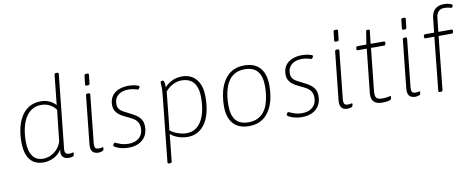

<svg xmlns="http://www.w3.org/2000/svg" viewBox="-76 -1122 4183 1695"><g transform="rotate(-10 2015.0 -274.0)"><path d="M235 7Q181 7 144.5 -17Q108 -41 89.5 -88Q71 -135 71 -203Q71 -269 84 -327.5Q97 -386 125 -431.5Q153 -477 197 -503Q241 -529 302 -529Q341 -529 374.5 -515Q408 -501 435 -472L463 -740Q464 -746 467.5 -749Q471 -752 480 -752H484Q493 -752 497.5 -749Q502 -746 501 -740L432 -80Q429 -51 439 -40.5Q449 -30 470 -30Q484 -30 491.5 -32.5Q499 -35 504 -35Q507 -35 508 -33Q509 -31 509 -28Q509 -24 508 -18.5Q507 -13 505.5 -9Q504 -5 502 -3Q499 0 491.5 2Q484 4 475 5Q466 6 459 6Q447 6 429.5 0.5Q412 -5 401 -23.5Q390 -42 397 -80Q364 -31 319.5 -12Q275 7 235 7ZM236 -26Q267 -26 300.5 -40Q334 -54 361 -82.5Q388 -111 401 -153L424 -367Q426 -383 428 -399Q430 -415 431 -431Q415 -453 394.5 -467.5Q374 -482 350.5 -489.5Q327 -497 301 -497Q249 -497 212.5 -472.5Q176 -448 153.5 -406.5Q131 -365 120.5 -312Q110 -259 110 -202Q110 -116 142.5 -71Q175 -26 236 -26Z M725 6Q709 6 692 -0.5Q675 -7 665.5 -26.5Q656 -46 660 -84L705 -513Q706 -519 710.5 -522Q715 -525 724 -525H728Q737 -525 740.5 -522Q744 -519 743 -513L698 -80Q696 -55 703.5 -42.5Q711 -30 736 -30Q750 -30 757.5 -32.5Q765 -35 770 -35Q773 -35 774 -33Q775 -31 775 -28Q775 -24 774 -19Q773 -14 771.5 -10.5Q770 -7 768 -5Q765 -2 757.5 0.5Q750 3 741 4.5Q732 6 725 6ZM732 -595Q721 -595 716.5 -598Q712 -601 713 -607L722 -687Q722 -692 727 -695.5Q732 -699 743 -699Q754 -699 758.5 -696Q763 -693 762 -687L753 -607Q753 -602 748 -598.5Q743 -595 732 -595Z M996 9Q967 9 943 4Q919 -1 901 -8Q883 -15 873.5 -22Q864 -29 864 -33Q865 -37 867.5 -42Q870 -47 874 -51.5Q878 -56 880 -56Q885 -56 900.5 -48.5Q916 -41 942 -33Q968 -25 1002 -25Q1062 -25 1097 -56.5Q1132 -88 1132 -141Q1132 -177 1117.5 -198.5Q1103 -220 1079 -234Q1055 -248 1026 -261Q1006 -270 986.5 -281Q967 -292 951 -306.5Q935 -321 925.5 -340.5Q916 -360 916 -386Q916 -432 937 -464Q958 -496 997.5 -513Q1037 -530 1090 -530Q1108 -530 1124.5 -527.5Q1141 -525 1155 -521.5Q1169 -518 1176.5 -514Q1184 -510 1184 -506Q1184 -503 1180.5 -497Q1177 -491 1173.5 -486.5Q1170 -482 1167 -482Q1163 -482 1139 -489.5Q1115 -497 1081 -497Q1023 -497 989 -468.5Q955 -440 955 -390Q955 -361 969 -343Q983 -325 1005.5 -313.5Q1028 -302 1052 -290Q1077 -278 1098.5 -265Q1120 -252 1136 -236.5Q1152 -221 1161 -200Q1170 -179 1170 -150Q1170 -100 1148.5 -64.5Q1127 -29 1088 -10Q1049 9 996 9Z M1325 208Q1316 208 1312.5 205Q1309 202 1310 196L1369 -373Q1371 -392 1372.5 -409Q1374 -426 1374.5 -439.5Q1375 -453 1375 -461Q1375 -482 1374 -494Q1373 -506 1373 -509Q1373 -513 1375 -515.5Q1377 -518 1380.5 -519.5Q1384 -521 1387 -521.5Q1390 -522 1393 -522Q1404 -522 1407.5 -502.5Q1411 -483 1411 -447Q1411 -431 1409.5 -419.5Q1408 -408 1404 -395L1395 -439Q1416 -469 1443.5 -489Q1471 -509 1502 -519Q1533 -529 1565 -529Q1606 -529 1638 -515.5Q1670 -502 1693.5 -474.5Q1717 -447 1729 -407Q1741 -367 1741 -314Q1741 -239 1726.5 -180Q1712 -121 1684 -79.5Q1656 -38 1616.5 -16Q1577 6 1527 6Q1497 6 1468.5 -0.5Q1440 -7 1415.5 -19Q1391 -31 1373 -47L1348 196Q1347 208 1329 208ZM1524 -28Q1566 -28 1599 -48Q1632 -68 1655 -105.5Q1678 -143 1690 -197Q1702 -251 1702 -318Q1702 -377 1685.5 -416.5Q1669 -456 1636.5 -475.5Q1604 -495 1556 -495Q1530 -495 1504 -486Q1478 -477 1454.5 -460.5Q1431 -444 1412 -421L1392 -227Q1389 -197 1385.5 -163.5Q1382 -130 1376 -80Q1400 -58 1442 -43Q1484 -28 1524 -28Z M2075 6Q1984 6 1935.5 -48Q1887 -102 1887 -205Q1887 -251 1894.5 -297.5Q1902 -344 1919 -385.5Q1936 -427 1963.5 -459.5Q1991 -492 2031 -510.5Q2071 -529 2126 -529Q2218 -529 2266 -474.5Q2314 -420 2314 -314Q2314 -268 2306.5 -221.5Q2299 -175 2282 -134.5Q2265 -94 2237.5 -62Q2210 -30 2170 -12Q2130 6 2075 6ZM2077 -28Q2125 -28 2159.5 -45Q2194 -62 2216.5 -91Q2239 -120 2251.5 -157.5Q2264 -195 2269.5 -236Q2275 -277 2275 -318Q2275 -407 2237.5 -451Q2200 -495 2123 -495Q2075 -495 2041 -478Q2007 -461 1985 -431.5Q1963 -402 1950 -364.5Q1937 -327 1932 -286Q1927 -245 1927 -204Q1927 -116 1964 -72Q2001 -28 2077 -28Z M2551 9Q2522 9 2498 4Q2474 -1 2456 -8Q2438 -15 2428.5 -22Q2419 -29 2419 -33Q2420 -37 2422.5 -42Q2425 -47 2429 -51.5Q2433 -56 2435 -56Q2440 -56 2455.5 -48.5Q2471 -41 2497 -33Q2523 -25 2557 -25Q2617 -25 2652 -56.5Q2687 -88 2687 -141Q2687 -177 2672.5 -198.5Q2658 -220 2634 -234Q2610 -248 2581 -261Q2561 -270 2541.5 -281Q2522 -292 2506 -306.5Q2490 -321 2480.5 -340.5Q2471 -360 2471 -386Q2471 -432 2492 -464Q2513 -496 2552.5 -513Q2592 -530 2645 -530Q2663 -530 2679.5 -527.5Q2696 -525 2710 -521.5Q2724 -518 2731.5 -514Q2739 -510 2739 -506Q2739 -503 2735.5 -497Q2732 -491 2728.5 -486.5Q2725 -482 2722 -482Q2718 -482 2694 -489.5Q2670 -497 2636 -497Q2578 -497 2544 -468.5Q2510 -440 2510 -390Q2510 -361 2524 -343Q2538 -325 2560.5 -313.5Q2583 -302 2607 -290Q2632 -278 2653.5 -265Q2675 -252 2691 -236.5Q2707 -221 2716 -200Q2725 -179 2725 -150Q2725 -100 2703.5 -64.5Q2682 -29 2643 -10Q2604 9 2551 9Z M2958 6Q2942 6 2925 -0.5Q2908 -7 2898.5 -26.5Q2889 -46 2893 -84L2938 -513Q2939 -519 2943.5 -522Q2948 -525 2957 -525H2961Q2970 -525 2973.5 -522Q2977 -519 2976 -513L2931 -80Q2929 -55 2936.5 -42.5Q2944 -30 2969 -30Q2983 -30 2990.5 -32.5Q2998 -35 3003 -35Q3006 -35 3007 -33Q3008 -31 3008 -28Q3008 -24 3007 -19Q3006 -14 3004.5 -10.5Q3003 -7 3001 -5Q2998 -2 2990.5 0.5Q2983 3 2974 4.5Q2965 6 2958 6ZM2965 -595Q2954 -595 2949.5 -598Q2945 -601 2946 -607L2955 -687Q2955 -692 2960 -695.5Q2965 -699 2976 -699Q2987 -699 2991.5 -696Q2996 -693 2995 -687L2986 -607Q2986 -602 2981 -598.5Q2976 -595 2965 -595Z M3271 6Q3236 6 3213.5 -5Q3191 -16 3181.5 -40Q3172 -64 3176 -101L3217 -487H3138Q3125 -487 3126 -501L3127 -509Q3128 -517 3131.5 -520Q3135 -523 3143 -523H3220L3238 -638Q3239 -645 3242.5 -647.5Q3246 -650 3254 -650H3257Q3265 -650 3268.5 -647Q3272 -644 3271 -638L3258 -523H3376Q3389 -523 3388 -509L3387 -501Q3386 -494 3382.5 -490.5Q3379 -487 3371 -487H3255L3215 -107Q3211 -61 3224.5 -45.5Q3238 -30 3281 -30Q3299 -30 3313 -32Q3327 -34 3336.5 -36.5Q3346 -39 3349 -39Q3352 -39 3353 -37Q3354 -35 3354 -32Q3354 -28 3353 -22.5Q3352 -17 3350.5 -13Q3349 -9 3347 -7Q3344 -4 3333 -1Q3322 2 3306 4Q3290 6 3271 6Z M3565 6Q3549 6 3532 -0.5Q3515 -7 3505.5 -26.5Q3496 -46 3500 -84L3545 -513Q3546 -519 3550.5 -522Q3555 -525 3564 -525H3568Q3577 -525 3580.5 -522Q3584 -519 3583 -513L3538 -80Q3536 -55 3543.5 -42.5Q3551 -30 3576 -30Q3590 -30 3597.5 -32.5Q3605 -35 3610 -35Q3613 -35 3614 -33Q3615 -31 3615 -28Q3615 -24 3614 -19Q3613 -14 3611.5 -10.5Q3610 -7 3608 -5Q3605 -2 3597.5 0.5Q3590 3 3581 4.5Q3572 6 3565 6ZM3572 -595Q3561 -595 3556.5 -598Q3552 -601 3553 -607L3562 -687Q3562 -692 3567 -695.5Q3572 -699 3583 -699Q3594 -699 3598.5 -696Q3603 -693 3602 -687L3593 -607Q3593 -602 3588 -598.5Q3583 -595 3572 -595Z M3789 2Q3780 2 3776.5 -1Q3773 -4 3774 -10L3823 -487H3744Q3731 -487 3732 -501L3733 -509Q3734 -517 3737.5 -520Q3741 -523 3749 -523H3827L3841 -651Q3847 -704 3876 -730Q3905 -756 3957 -756Q3974 -756 3991 -752.5Q4008 -749 4019 -744Q4030 -739 4030 -735Q4030 -732 4029 -728.5Q4028 -725 4026.5 -721Q4025 -717 4023 -714.5Q4021 -712 4019 -712Q4013 -712 3996 -717Q3979 -722 3953 -722Q3920 -722 3901.5 -703.5Q3883 -685 3879 -651L3865 -523H3982Q3995 -523 3994 -509L3993 -501Q3992 -494 3988.5 -490.5Q3985 -487 3977 -487H3861L3812 -10Q3811 2 3793 2Z"/></g></svg>

Font: Asap Thin
Style: Italic
Weight: 250
Italic angle: -6°
Designer: Pablo Cosgaya
Foundry: Omnibus-Type
Version: Version 3.001